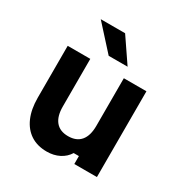

<svg xmlns="http://www.w3.org/2000/svg" viewBox="-197 -1017 1144 1192"><g transform="rotate(30 375.0 -421.0)"><path d="M652.3 -614.9V0H490.3V-56.9H452.9Q430.8 -21 391.6 -1Q352.3 19 302.6 19Q235.1 19 187.2 -12.1Q139.3 -43.3 113.6 -102.1Q87.9 -160.9 87.9 -243.3V-614.9H249.9V-273.3Q249.9 -203.2 280.4 -166.7Q310.9 -130.1 369.7 -130.1Q429.4 -130.1 459.8 -166.7Q490.3 -203.2 490.3 -273.3V-614.9ZM474.8 -688.5H339.2L182.9 -860.8H357.5Z"/></g></svg>

Font: Martian Mono SemiExpanded
Style: Regular
Weight: 400
Width: 6
Monospace: yes
Designer: Roman Shamin
Foundry: Evil Martians
Version: Version 1.000